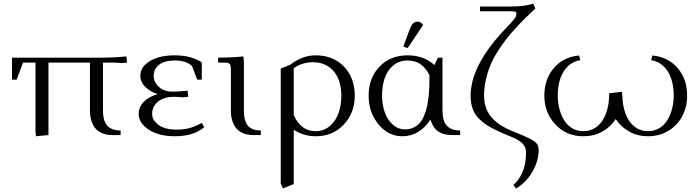

<svg xmlns="http://www.w3.org/2000/svg" viewBox="-20 -766 3955 1089"><path d="M47.9 -314V-439H564Q627 -439 696.8 -445.8L700.2 -418V-411.1L671.9 -408.2Q642.1 -411.1 595.2 -411.1H564V-141.1Q564 -80.1 588.6 -53Q613.3 -25.9 664.1 -25.9V0H617.2Q588.4 0 565.9 -8.1Q543.5 -16.1 529.5 -29.1Q515.6 -42 506.6 -60.3Q497.6 -78.6 493.9 -97.2Q490.2 -115.7 490.2 -136.2V-411.1H254.9V0L184.1 6.8L181.2 -19V-411.1H110.8L74.2 -314Z M766.6 -120.1Q766.6 -158.7 795.2 -188.2Q823.7 -217.8 874.5 -231.9Q828.1 -247.6 802 -275.1Q775.9 -302.7 775.9 -335.9Q775.9 -386.7 829.8 -419.4Q883.8 -452.1 970.7 -452.1Q1064.9 -452.1 1124.5 -412.1V-314H1098.6L1069.8 -390.1Q1038.6 -422.9 970.7 -422.9Q912.6 -422.9 882.1 -398.4Q851.6 -374 851.6 -335.9Q851.6 -299.8 881.3 -272.9Q911.1 -246.1 957.5 -246.1Q996.1 -246.1 1043.9 -252L1046.9 -224.1V-216.8L1018.6 -213.9Q989.7 -216.8 970.7 -216.8Q908.7 -216.8 875.7 -189.2Q842.8 -161.6 842.8 -120.1Q842.8 -84.5 878.9 -57.6Q915 -30.8 981 -30.8Q1024.4 -30.8 1057.6 -40.3Q1090.8 -49.8 1124.5 -68.8L1138.7 -44.9Q1079.1 6.8 970.7 6.8Q881.8 6.8 824.2 -30.3Q766.6 -67.4 766.6 -120.1Z M1217.3 -411.1V-439Q1290 -439 1360.4 -445.8L1363.3 -418V-141.1Q1363.3 -79.6 1386.2 -52.7Q1409.2 -25.9 1459.5 -25.9V0H1416.5Q1387.7 0 1365.2 -8.1Q1342.8 -16.1 1328.9 -29.1Q1314.9 -42 1305.9 -60.3Q1296.9 -78.6 1293.2 -97.2Q1289.6 -115.7 1289.6 -136.2V-371.1Q1289.6 -396 1282.5 -403.6Q1275.4 -411.1 1250.5 -411.1Z M1572.3 274.9V-377L1626 -398.9Q1694.8 -452.1 1770 -452.1Q1870.1 -452.1 1931.2 -388.2Q1992.2 -324.2 1992.2 -223.1Q1992.2 -126 1929.9 -59.6Q1867.7 6.8 1770 6.8Q1703.1 6.8 1646 -29.8V277.8L1584 303.2ZM1646 -113.8Q1663.6 -71.8 1694.8 -46.9Q1726.1 -22 1770 -22Q1817.9 -22 1851.8 -52Q1885.7 -82 1900.9 -126.5Q1916 -170.9 1916 -223.1Q1916 -276.9 1898.9 -319.1Q1881.8 -361.3 1844.5 -387.2Q1807.1 -413.1 1753.9 -413.1Q1696.3 -413.1 1646 -379.9Z M2070.8 -223.1Q2070.8 -323.2 2132.1 -387.7Q2193.4 -452.1 2292 -452.1Q2384.3 -452.1 2443.8 -397L2463.9 -439H2489.7V-141.1Q2489.7 -80.1 2514.4 -53Q2539.1 -25.9 2589.8 -25.9V0H2543Q2444.8 0 2421.9 -87.9Q2358.9 6.8 2261.7 6.8Q2182.1 6.8 2126.5 -61Q2070.8 -128.9 2070.8 -223.1ZM2147 -223.1Q2147 -174.8 2161.1 -132.3Q2175.3 -89.8 2205.8 -61Q2236.3 -32.2 2277.8 -32.2Q2304.2 -32.2 2325.2 -42.2Q2346.2 -52.2 2360.4 -68.1Q2374.5 -84 2385 -108.9Q2395.5 -133.8 2401.4 -158.7Q2407.2 -183.6 2410.6 -216.6Q2414.1 -249.5 2415 -277.1Q2416 -304.7 2416 -338.9Q2399.9 -375 2368.7 -398.9Q2337.4 -422.9 2292 -422.9Q2244.1 -422.9 2210.7 -395Q2177.2 -367.2 2162.1 -323Q2147 -278.8 2147 -223.1ZM2267.6 -502 2301.8 -594.2Q2311.5 -621.6 2322 -632.3Q2332.5 -643.1 2349.6 -643.1Q2367.7 -643.1 2379.9 -624L2292 -493.2Z M2649.4 -223.1Q2649.4 -390.6 2834.5 -589.8Q2841.8 -597.7 2856.2 -612.8Q2870.6 -627.9 2877.7 -635.5Q2884.8 -643.1 2893.3 -653.8Q2901.9 -664.6 2905.5 -672.4Q2909.2 -680.2 2909.2 -687Q2909.2 -696.3 2903.1 -699.2Q2897 -702.1 2883.3 -702.1H2702.6V-729H2870.6Q2962.4 -729 3004.4 -746.1L3016.6 -717.8Q2983.4 -686.5 2959.5 -663.3Q2935.5 -640.1 2903.1 -604.7Q2870.6 -569.3 2847.7 -539.3Q2824.7 -509.3 2800 -469.7Q2775.4 -430.2 2760.3 -393.1Q2745.1 -356 2735.4 -311.8Q2725.6 -267.6 2725.6 -223.1Q2725.6 -183.1 2738 -150.6Q2750.5 -118.2 2773.7 -94Q2796.9 -69.8 2824.7 -52.7Q2852.5 -35.6 2889.2 -21Q2957.5 5.9 2986.3 21Q3015.1 36.1 3025.1 49.6Q3035.2 63 3035.2 85.9Q3035.2 146 3000.5 206.8Q2965.8 267.6 2907.2 303.2L2891.6 283.2Q2924.8 254.9 2944.1 209Q2963.4 163.1 2963.4 104Q2963.4 87.9 2960.7 77.1Q2958 66.4 2948.5 53.7Q2939 41 2919.4 29.3Q2899.9 17.6 2868.2 4.9Q2808.1 -19 2770.8 -39.1Q2733.4 -59.1 2704.1 -85.7Q2674.8 -112.3 2662.1 -145.5Q2649.4 -178.7 2649.4 -223.1Z M3067.4 -223.1Q3067.4 -316.9 3121.1 -379.9Q3174.8 -442.9 3264.2 -451.2L3271.5 -424.8Q3211.9 -415 3177.7 -361.6Q3143.6 -308.1 3143.6 -223.1Q3143.6 -185.1 3152.6 -149.9Q3161.6 -114.7 3178.7 -85.7Q3195.8 -56.6 3224.4 -39.3Q3252.9 -22 3288.6 -22Q3324.7 -22 3353.3 -39.3Q3381.8 -56.6 3399.2 -85.7Q3416.5 -114.7 3425.5 -149.9Q3434.6 -185.1 3434.6 -223.1V-236.8L3507.3 -245.1L3510.3 -219.2Q3510.7 -181.6 3519.8 -147.2Q3528.8 -112.8 3546.1 -84.5Q3563.5 -56.2 3591.6 -39.1Q3619.6 -22 3655.3 -22Q3691.4 -22 3720 -39.3Q3748.5 -56.6 3765.9 -85.7Q3783.2 -114.7 3792.2 -149.9Q3801.3 -185.1 3801.3 -223.1Q3801.3 -308.1 3767.1 -361.6Q3732.9 -415 3673.3 -424.8L3680.2 -451.2Q3769.5 -442.9 3823.5 -379.9Q3877.4 -316.9 3877.4 -223.1Q3877.4 -160.2 3850.1 -107.9Q3822.8 -55.7 3771.5 -24.4Q3720.2 6.8 3655.3 6.8Q3596.7 6.8 3549.6 -19.3Q3502.4 -45.4 3472.2 -90.8Q3442.9 -45.4 3395.5 -19.3Q3348.1 6.8 3288.6 6.8Q3192.4 6.8 3129.9 -60.3Q3067.4 -127.4 3067.4 -223.1Z"/></svg>

Font: Dihjauti
Style: Regular
Weight: 400
Designer: T. Christopher White
Version: Version 3.0.0